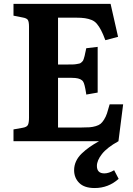

<svg xmlns="http://www.w3.org/2000/svg" viewBox="-20 -720 679 979"><path d="M512.2 164.1Q534.7 164.1 562 147.9L585 191.9Q532.7 238.8 462.9 238.8Q409.7 238.8 383.8 212.6Q357.9 186.5 357.9 147.9Q357.9 124 367.9 102.3Q377.9 80.6 397.2 62.3Q416.5 43.9 436.8 29.8Q457 15.6 484.9 0H48.8V-60.1L97.2 -68.8Q117.2 -72.3 122.6 -83.5Q127.9 -94.7 127.9 -120.1V-584Q127.9 -608.9 122.1 -618.2Q116.2 -627.4 95.2 -630.9L48.8 -640.1V-700.2H543.9L582 -532.2L517.1 -515.1Q505.9 -545.9 495.6 -565.4Q485.4 -585 474.1 -598.4Q462.9 -611.8 447 -618.2Q431.2 -624.5 413.3 -627.2Q395.5 -629.9 368.2 -629.9H275.9V-391.1H327.1Q342.3 -391.1 352.1 -391.4Q361.8 -391.6 370.8 -393.3Q379.9 -395 384.8 -396Q389.6 -397 394.8 -401.6Q399.9 -406.2 402.1 -408.9Q404.3 -411.6 407.2 -420.4Q410.2 -429.2 411.4 -434.8Q412.6 -440.4 415.5 -454.1Q416.5 -458 417 -460.4Q417.5 -462.9 418.2 -466.8Q418.9 -470.7 419.9 -474.1L478 -481V-248L419.9 -237.8Q419.4 -240.2 418.9 -245.6Q411.6 -292 404.3 -303.2Q394.5 -319.3 363.8 -322.3Q356 -322.8 344.2 -323.2H275.9V-69.8H394Q420.4 -69.8 436.8 -71Q453.1 -72.3 468.5 -76.9Q483.9 -81.5 492.7 -88.6Q501.5 -95.7 510.5 -109.9Q519.5 -124 525.6 -142.1Q531.7 -160.2 539.1 -188H607.9L584 0Q525.9 32.2 500 65.2Q474.1 98.1 474.1 126Q474.1 164.1 512.2 164.1Z"/></svg>

Font: Literata Book
Style: Bold
Weight: 700
Designer: Latin by Veronika Burian and Jose Scaglione. Greek by Irene Vlachou. Cyrillic by Vera Evstafieva
Foundry: TypeTogether
Version: Version 2.003;PS 002.003;hotconv 1.0.88;makeotf.lib2.5.64775